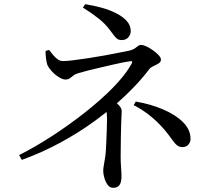

<svg xmlns="http://www.w3.org/2000/svg" viewBox="-20 -837 1040 915"><path d="M71 -98Q147 -136 228.5 -189Q310 -242 385 -301Q460 -360 518 -419Q576 -478 606 -531Q611 -540 610 -543.5Q609 -547 599 -545Q589 -544 566 -539.5Q543 -535 513.5 -528Q484 -521 453.5 -514Q423 -507 397.5 -500.5Q372 -494 356 -489Q340 -485 330.5 -477.5Q321 -470 313 -464Q305 -458 292 -458Q279 -458 261 -469Q243 -480 228 -496Q213 -512 206 -527Q202 -538 199.5 -557Q197 -576 197 -594L214 -599Q223 -587 233 -575Q243 -563 254.5 -554.5Q266 -546 281 -546Q298 -546 330.5 -550Q363 -554 402 -560Q441 -566 480 -573Q519 -580 550 -586.5Q581 -593 598 -596Q615 -601 623.5 -607Q632 -613 638 -618Q644 -623 652 -623Q663 -623 678.5 -615.5Q694 -608 710 -596.5Q726 -585 736.5 -573.5Q747 -562 747 -553Q747 -542 736 -535Q725 -528 711.5 -522Q698 -516 692 -508Q645 -446 579.5 -383.5Q514 -321 435 -263Q356 -205 267 -157Q178 -109 84 -75ZM519 58Q503 58 493 44Q483 30 477.5 11Q472 -8 472 -21Q472 -36 474.5 -47.5Q477 -59 481 -87Q483 -98 484.5 -120Q486 -142 487 -169Q488 -196 489 -223Q490 -250 490 -270Q490 -295 486.5 -310Q483 -325 476 -339L504 -367Q518 -359 531 -349.5Q544 -340 552 -329Q560 -318 560 -307Q560 -297 559 -283.5Q558 -270 557.5 -246.5Q557 -223 556 -185.5Q555 -148 555 -90Q555 -65 557 -38Q559 -11 559 6Q559 18 556 30Q553 42 544.5 50Q536 58 519 58ZM850 -136Q835 -136 824.5 -144Q814 -152 799 -173Q773 -210 745 -239.5Q717 -269 685.5 -293Q654 -317 617 -336L627 -353Q698 -341 757.5 -315.5Q817 -290 852.5 -254.5Q888 -219 888 -175Q888 -159 877.5 -147.5Q867 -136 850 -136ZM560 -646Q547 -646 538.5 -652Q530 -658 522 -669.5Q514 -681 502 -696Q481 -724 449.5 -749Q418 -774 375 -801L386 -817Q425 -811 463.5 -800.5Q502 -790 533.5 -774Q565 -758 584 -737Q603 -716 603 -689Q603 -672 591.5 -659Q580 -646 560 -646Z"/></svg>

Font: Noto Serif JP ExtraLight Medium
Style: Regular
Weight: 500
Version: Version 2.003-H1;hotconv 1.1.1;makeotfexe 2.6.0